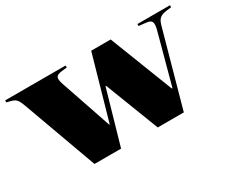

<svg xmlns="http://www.w3.org/2000/svg" viewBox="-101 -765 1180 1007"><g transform="rotate(-30 489.0 -261.5)"><path d="M229 0 67 -446Q59 -468 52.5 -479Q46 -490 37 -496Q28 -502 10 -506L-10 -511V-523H356V-511L322 -507Q297 -504 290 -492.5Q283 -481 294 -448L399 -140H402L511 -523H629L778 -140H782L865 -447Q873 -479 866 -491.5Q859 -504 836 -506L791 -511V-523H988V-511L956 -507Q932 -504 917.5 -493Q903 -482 895 -450L770 0H612L487 -324H483L390 0Z"/></g></svg>

Font: Display Black
Style: Regular
Weight: 900
Designer: Latin by Veronika Burian and Jose Scaglione. Greek by Irene Vlachou. Cyrillic by Vera Evstafieva.
Foundry: TypeTogether
Version: Version 3.002